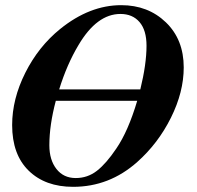

<svg xmlns="http://www.w3.org/2000/svg" viewBox="-20 -705 762 743"><path d="M691 -444Q691 -349 641.5 -249.5Q592 -150 511 -78Q403 18 263 18Q155 18 91 -44.5Q27 -107 27 -221Q27 -322 78 -423.5Q129 -525 213 -593Q327 -685 449 -685Q553 -685 622 -618.5Q691 -552 691 -444ZM209 -359H523Q547 -457 547 -528Q547 -588 520 -619.5Q493 -651 446 -651Q355 -651 284 -531Q239 -456 209 -359ZM511 -315H196Q171 -221 171 -143Q171 -86 198.5 -51Q226 -16 273 -16Q319 -16 355 -44Q391 -72 430 -130Q476 -197 511 -315Z"/></svg>

Font: STIX MathJax Main
Style: Bold Italic
Weight: 700
Italic angle: -16.33°
Designer: MicroPress Inc., with final additions and corrections provided by Coen Hoffman, Elsevier (retired)
Version: Version 1.1.1